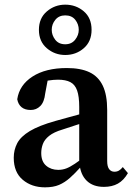

<svg xmlns="http://www.w3.org/2000/svg" viewBox="-20 -790 571 824"><path d="M173 14Q116 14 77.5 -18.5Q39 -51 39 -113Q39 -147 54 -175.5Q69 -204 108 -227.5Q147 -251 218 -271Q244 -278 270.5 -285.5Q297 -293 323.5 -300Q350 -307 377 -314V-275Q343 -265 310.5 -254.5Q278 -244 248 -234Q211 -223 191 -207Q171 -191 164 -172Q157 -153 157 -133Q157 -97 178 -79Q199 -61 230 -61Q248 -61 264 -67Q280 -73 301 -87Q322 -101 353 -125L363 -73H326Q302 -46 280 -26.5Q258 -7 233.5 3.5Q209 14 173 14ZM426 12Q379 12 352 -14.5Q325 -41 321 -89L320 -92V-331Q320 -376 311 -401.5Q302 -427 282 -437.5Q262 -448 229 -448Q210 -448 188 -444.5Q166 -441 137 -431L189 -469L174 -389Q170 -352 153 -335Q136 -318 112 -318Q87 -318 72.5 -330Q58 -342 54 -364Q63 -425 119.5 -461.5Q176 -498 267 -498Q326 -498 364 -480Q402 -462 421 -422.5Q440 -383 440 -318V-99Q440 -75 448.5 -64Q457 -53 471 -53Q482 -53 490.5 -58Q499 -63 507 -73L529 -47Q511 -16 486 -2Q461 12 426 12ZM260 -600Q287 -600 302.5 -619.5Q318 -639 318 -662Q318 -686 303 -705Q288 -724 260 -724Q233 -724 217.5 -705Q202 -686 202 -662Q202 -639 217 -619.5Q232 -600 260 -600ZM260 -554Q215 -554 181 -583Q147 -612 147 -662Q147 -712 181 -741Q215 -770 260 -770Q306 -770 339.5 -741.5Q373 -713 373 -662Q373 -612 339.5 -583Q306 -554 260 -554Z"/></svg>

Font: Source Serif 4 18pt SemiBold
Style: Regular
Weight: 600
Designer: Frank Grießhammer
Foundry: Adobe Systems Incorporated
Version: Version 4.004;hotconv 1.0.116;makeotfexe 2.5.65601